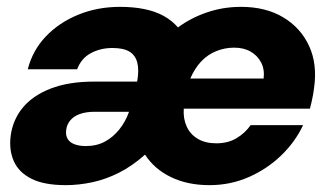

<svg xmlns="http://www.w3.org/2000/svg" viewBox="-20 -528 959 560"><path d="M172 12Q109 12 72 -6.5Q35 -25 20.5 -57.5Q6 -90 11 -131Q17 -178 46 -213.5Q75 -249 127.5 -269.5Q180 -290 254 -290H380Q386 -323 380.5 -345Q375 -367 357.5 -377.5Q340 -388 308 -388Q273 -388 245 -373Q217 -358 205 -326H61Q75 -381 113.5 -421.5Q152 -462 208 -485Q264 -508 330 -508Q369 -508 401 -501.5Q433 -495 457.5 -481.5Q482 -468 499 -448Q537 -476 584 -492Q631 -508 683 -508Q755 -508 806 -477.5Q857 -447 881.5 -394Q906 -341 896 -271Q895 -262 893 -251Q891 -240 888.5 -229.5Q886 -219 884 -211H516Q514 -182 524.5 -159Q535 -136 557 -123Q579 -110 611 -110Q645 -110 670 -125Q695 -140 711 -163H864Q841 -114 800 -74.5Q759 -35 705.5 -11.5Q652 12 591 12Q527 12 478.5 -11.5Q430 -35 403 -77Q366 -44 327.5 -24.5Q289 -5 249.5 3.5Q210 12 172 12ZM230 -102Q262 -102 286 -115Q310 -128 328 -150.5Q346 -173 356 -201V-202H257Q231 -202 213 -195.5Q195 -189 185 -177Q175 -165 173 -149Q171 -133 177.5 -122.5Q184 -112 198 -107Q212 -102 230 -102ZM535 -299H749Q752 -326 741.5 -346Q731 -366 711 -377.5Q691 -389 663 -389Q636 -389 611 -379Q586 -369 567 -349Q548 -329 535 -299Z"/></svg>

Font: DM Sans 36pt Black
Style: Italic
Weight: 900
Italic angle: -10°
Designer: Colophon Foundry, Jonny Pinhorn
Foundry: Colophon Foundry
Version: Version 4.004;gftools[0.9.30]